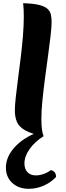

<svg xmlns="http://www.w3.org/2000/svg" viewBox="-20 -822 413 1202"><path d="M303 -684Q303 -652 296.5 -596Q290 -540 280.5 -471Q271 -402 261.5 -330Q252 -258 245.5 -192.5Q239 -127 239 -78Q239 -3 253 31Q176 16 137.5 -6Q99 -28 86 -58.5Q73 -89 73 -129Q73 -160 78.5 -211.5Q84 -263 92.5 -327Q101 -391 109.5 -460Q118 -529 123.5 -596Q129 -663 129 -720Q129 -740 128 -761Q127 -782 125 -802Q189 -800 225 -791Q261 -782 277.5 -766.5Q294 -751 298.5 -730.5Q303 -710 303 -684ZM298 243Q331 250 331 286Q298 321 253 340.5Q208 360 161 360Q97 360 57 323.5Q17 287 17 227Q17 161 70 101.5Q123 42 217 5L252 31Q197 66 165 111.5Q133 157 133 201Q133 236 152 256Q171 276 204 276Q228 276 253.5 267Q279 258 298 243Z"/></svg>

Font: Merienda ExtraBold
Style: Regular
Weight: 800
Designer: Eduardo Rodriguez Tunni
Foundry: Eduardo Rodriguez Tunni
Version: Version 2.001